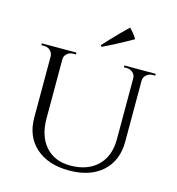

<svg xmlns="http://www.w3.org/2000/svg" viewBox="-118 -903 936 1018"><g transform="rotate(15 350.0 -394.0)"><path d="M167 -600V-222Q167 -125 216.5 -69Q266 -13 352 -13Q447 -13 501.5 -66Q556 -119 556 -211V-600H602V-211Q602 -107 535.5 -46.5Q469 14 353 14Q238 14 170.5 -46Q103 -106 103 -210V-600ZM105 -600V-547H103Q102 -565 88.5 -577.5Q75 -590 55 -590Q55 -590 47.5 -590Q40 -590 40 -590V-600ZM230 -600V-590Q230 -590 222.5 -590Q215 -590 215 -590Q196 -590 181.5 -577.5Q167 -565 167 -547H165V-600ZM558 -600V-547H556Q556 -565 542 -577.5Q528 -590 508 -590Q508 -590 500.5 -590Q493 -590 493 -590V-600ZM665 -600V-590Q665 -590 657.5 -590Q650 -590 650 -590Q631 -590 617 -577.5Q603 -565 602 -547H600V-600ZM344 -671Q365 -694 386 -716.5Q407 -739 428.5 -760.5Q450 -782 471 -802Q482 -790 493 -777Q504 -764 512 -749Q485 -734 458 -719Q431 -704 404.5 -690.5Q378 -677 351 -664Z"/></g></svg>

Font: Cinzel
Style: Regular
Weight: 400
Designer: Natanael Gama
Version: Version 2.000